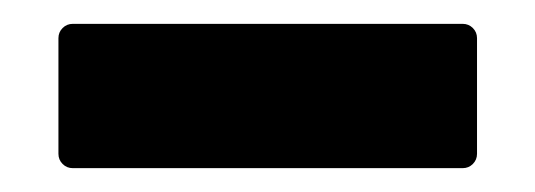

<svg xmlns="http://www.w3.org/2000/svg" viewBox="-20 -376 449 161"><path d="M29 -247V-344Q29 -349 32.5 -352.5Q36 -356 41 -356H368Q373 -356 376.5 -352.5Q380 -349 380 -344V-247Q380 -242 376.5 -238.5Q373 -235 368 -235H41Q36 -235 32.5 -238.5Q29 -242 29 -247Z"/></svg>

Font: UMi
Style: Bold
Weight: 700
Designer: Peter Middis
Foundry: We Are UMi
Version: Version 1.0